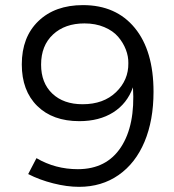

<svg xmlns="http://www.w3.org/2000/svg" viewBox="-20 -724 676 748"><path d="M122.1 -107.9Q195.3 -64.9 283.2 -64.9Q395 -64.9 451.2 -150.6Q507.3 -236.3 498 -383.8Q475.1 -320.3 420.9 -286.1Q366.7 -252 289.1 -252Q185.1 -252 125 -311.3Q64.9 -370.6 64.9 -473.1Q64.9 -579.6 129.6 -641.8Q194.3 -704.1 303.2 -704.1Q432.1 -704.1 505.1 -615.2Q578.1 -526.4 578.1 -366.2Q578.1 -255.4 543 -171.6Q507.8 -87.9 441.9 -42Q376 3.9 288.1 3.9Q240.7 3.9 187 -9.8Q133.3 -23.4 89.8 -45.9ZM309.1 -632.8Q232.9 -632.8 186.5 -589.6Q140.1 -546.4 140.1 -472.2Q140.1 -400.9 183.8 -359.4Q227.5 -317.9 301.8 -317.9Q383.3 -317.9 432.1 -365Q481 -412.1 480 -478Q480.5 -504.4 470.2 -531Q460 -557.6 440.2 -580.8Q420.4 -604 386.2 -618.4Q352.1 -632.8 309.1 -632.8Z"/></svg>

Font: Montserrat-Arabic Light
Style: Regular
Weight: 300
Designer: Mohamed Gaber
Foundry: Kief Type Foundry
Version: Version 5.008;PS 005.008;hotconv 1.0.88;makeotf.lib2.5.64775